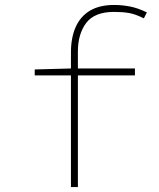

<svg xmlns="http://www.w3.org/2000/svg" viewBox="-20 -754 640 774"><path d="M266 0V-542Q266 -603 285.5 -646Q305 -689 343.5 -711.5Q382 -734 440 -734Q471 -734 503 -728Q535 -722 572 -704L560 -680Q526 -697 500.5 -701.5Q475 -706 440 -706Q361 -706 327.5 -661.5Q294 -617 294 -546V0ZM120 -450V-474L266 -478H524V-450Z"/></svg>

Font: Source Code Pro ExtraLight ExtraLight
Style: Regular
Weight: 250
Monospace: yes
Version: Version 1.018;hotconv 1.0.116;makeotfexe 2.5.65601